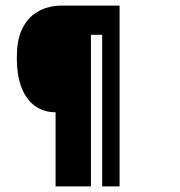

<svg xmlns="http://www.w3.org/2000/svg" viewBox="-20 -605 640 684"><path d="M178 59V-205Q137 -205 106 -226.5Q75 -248 57.5 -291Q40 -334 40 -400Q40 -459 56 -495.5Q72 -532 97 -551.5Q122 -571 148.5 -578Q175 -585 195 -585H406V59H344V-481H304V59Z"/></svg>

Font: Alumni Sans Black
Style: Regular
Weight: 900
Designer: Robert E. Leuschke
Foundry: Robert E. Leuschke
Version: Version 1.018